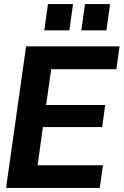

<svg xmlns="http://www.w3.org/2000/svg" viewBox="-20 -929 611 949"><path d="M10 0 109 -700H571L555 -587H233L208 -410H500L485 -301H192L166 -112H489L473 0ZM382 -779 400 -909H524L506 -779ZM199 -779 217 -909H341L323 -779Z"/></svg>

Font: Host Grotesk Black
Style: Italic
Weight: 900
Italic angle: -8°
Designer: Doğukan Karapınar based on Poppins by Indian Type Foundry, Jonny Pinhorn
Foundry: Element Type
Version: Version 1.000; ttfautohint (v1.8.4.7-5d5b);gftools[0.9.33]